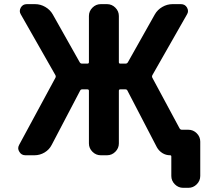

<svg xmlns="http://www.w3.org/2000/svg" viewBox="-20 -775 1040 933"><path d="M806.6 -20.5Q786.1 -20.5 769 -31.2Q752 -42 742.2 -59.6L599.6 -334Q596.7 -340.8 589.8 -340.8H564.5Q557.6 -340.8 557.6 -334V-78.1Q557.6 -54.7 540.5 -37.6Q523.4 -20.5 500 -20.5H469.7Q446.3 -20.5 429.2 -37.6Q412.1 -54.7 412.1 -78.1V-334Q412.1 -340.8 404.3 -340.8H378.9Q372.1 -340.8 369.1 -334L231.4 -71.3Q219.7 -47.9 196.8 -34.2Q173.8 -20.5 147.5 -20.5H103.5Q84 -20.5 74.2 -37.1Q68.4 -45.9 68.4 -54.7Q68.4 -62.5 73.2 -71.3L249 -396.5Q252.9 -403.3 249 -410.2L81.1 -705.1Q76.2 -712.9 76.2 -721.2Q76.2 -729.5 81.1 -738.3Q90.8 -754.9 110.4 -754.9H150.4Q176.8 -754.9 200.2 -741.2Q223.6 -727.5 236.3 -705.1L367.2 -472.7Q371.1 -465.8 378.9 -465.8H404.3Q412.1 -465.8 412.1 -472.7V-697.3Q412.1 -720.7 429.2 -737.8Q446.3 -754.9 469.7 -754.9H500Q523.4 -754.9 540.5 -737.8Q557.6 -720.7 557.6 -697.3V-472.7Q557.6 -465.8 564.5 -465.8H589.8Q597.7 -465.8 601.6 -472.7L732.4 -705.1Q745.1 -727.5 768.6 -741.2Q792 -754.9 818.4 -754.9H859.4Q878.9 -754.9 888.7 -738.3Q893.6 -729.5 893.6 -721.2Q893.6 -712.9 888.7 -705.1L720.7 -410.2Q716.8 -403.3 720.7 -396.5L852.5 -151.4Q856.4 -144.5 864.3 -144.5H895.5Q918.9 -144.5 936 -127.4Q953.1 -110.4 953.1 -86.9V80.1Q953.1 103.5 936 120.6Q918.9 137.7 895.5 137.7H870.1Q846.7 137.7 829.6 120.6Q812.5 103.5 812.5 80.1V-14.6Q812.5 -20.5 806.6 -20.5Z"/></svg>

Font: Gen Jyuu Gothic Monospace Bold
Style: Bold
Weight: 700
Designer: [Source Han Sans]
Ryoko NISHIZUKA  (kana & ideographs); Paul D. Hunt (Latin, Greek & Cyrillic); Wenlong ZHANG  (bopomofo
Version: Version 1.002.20150607